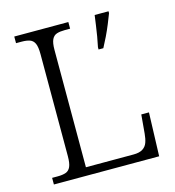

<svg xmlns="http://www.w3.org/2000/svg" viewBox="-107 -805 818 895"><g transform="rotate(-15 302.5 -357.0)"><path d="M43 0V-32H70Q94 -32 109.5 -37.5Q125 -43 132.5 -60Q140 -77 140 -111V-603Q140 -638 132.5 -654.5Q125 -671 109.5 -676.5Q94 -682 70 -682H43V-714H304V-682H278Q255 -682 239.5 -677Q224 -672 216 -655.5Q208 -639 208 -605V-39H438Q466 -39 482 -49Q498 -59 504.5 -77Q511 -95 513 -119L521 -210H558L551 0ZM407 -565Q412 -588 416.5 -614.5Q421 -641 424.5 -667Q428 -693 431 -714H498V-705Q490 -684 479 -657Q468 -630 455 -603Q442 -576 430 -554H407Z"/></g></svg>

Font: Noto Serif Khmer Light
Style: Regular
Weight: 300
Version: Version 2.003